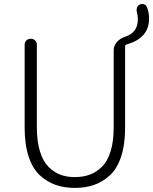

<svg xmlns="http://www.w3.org/2000/svg" viewBox="-20 -921 761 954"><path d="M660.2 -860.4Q657.2 -872.1 660.6 -882.8Q664.1 -893.6 674.8 -898.4Q680.7 -901.4 686.5 -901.4Q691.4 -901.4 696.3 -899.4Q707 -895.5 710.9 -883.8Q720.7 -856.4 720.7 -829.1Q720.7 -731.4 609.4 -700.2Q601.6 -698.2 601.6 -690.4V-285.2Q601.6 -202.1 581.5 -142.1Q561.5 -82 525.4 -49.3Q489.3 -16.6 446.8 -2Q404.3 12.7 352.1 12.7Q299.8 12.7 257.3 -2Q214.8 -16.6 178.7 -49.3Q142.6 -82 122.6 -142.1Q102.5 -202.1 102.5 -285.2V-699.2Q102.5 -711.9 111.3 -720.2Q120.1 -728.5 132.8 -728.5Q145.5 -728.5 154.3 -720.2Q163.1 -711.9 163.1 -699.2V-288.1Q163.1 -219.7 178.2 -169.9Q193.4 -120.1 220.2 -92.8Q247.1 -65.4 279.3 -53.2Q311.5 -41 351.6 -41Q392.6 -41 425.8 -53.2Q459 -65.4 486.8 -92.8Q514.6 -120.1 529.8 -169.9Q544.9 -219.7 544.9 -288.1V-670.9Q544.9 -694.3 561 -712.4Q577.1 -730.5 601.6 -738.3Q665 -758.8 665 -825.2Q665 -842.8 660.2 -860.4Z"/></svg>

Font: Gen Jyuu Gothic Light
Style: Regular
Weight: 200
Designer: [Source Han Sans]
Ryoko NISHIZUKA  (kana & ideographs); Paul D. Hunt (Latin, Greek & Cyrillic); Wenlong ZHANG  (bopomofo
Version: Version 1.002.20150607